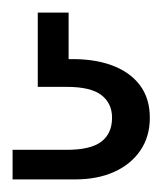

<svg xmlns="http://www.w3.org/2000/svg" viewBox="-20 -27 258 305"><path d="M0 258V211H86Q124 211 141 198Q158 185 158 160Q158 137 141 124Q124 111 86 111H40V-7H89V67Q128 66 157 76.5Q186 87 202 108Q218 129 218 160Q218 190 203 212Q188 234 161.5 246Q135 258 99 258Z"/></svg>

Font: DM Sans 12pt Light
Style: Regular
Weight: 300
Version: Version 4.004;gftools[0.9.30]